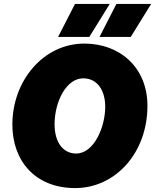

<svg xmlns="http://www.w3.org/2000/svg" viewBox="-20 -940 790 978"><path d="M363 18C566 18 731 -159 731 -401C731 -598 589 -718 410 -718C200 -718 43 -528 43 -305C43 -122 158 18 363 18ZM368 -158C302 -158 258 -214 258 -307C258 -421 317 -541 404 -541C474 -541 516 -482 516 -396C516 -293 459 -158 368 -158ZM435 -752 539 -920H362L276 -752ZM646 -752 750 -920H573L487 -752Z"/></svg>

Font: Fixel Text 20240404 Black
Style: Italic
Weight: 900
Width: 4
Italic angle: -10°
Designer: AlfaBravo + MacPaw
Foundry: Kyrylo Tkachov, Marchela Mozhyna, Serhii Makarenko, Maria Weinstein, Zakhar Kryvoshyya
Version: Version 1.211;Glyphs 3.2 (3225)